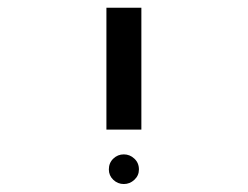

<svg xmlns="http://www.w3.org/2000/svg" viewBox="-20 -619 640 496"><path d="M254.9 -599.1H345.2V-284.2H254.9ZM261.2 -181.2Q261.2 -198.2 272.7 -209.2Q284.2 -220.2 299.8 -220.2Q315.4 -220.2 327.1 -209.2Q338.9 -198.2 338.9 -181.2Q338.9 -165.5 327.1 -154.5Q315.4 -143.6 299.8 -143.6Q284.2 -143.6 272.7 -154.5Q261.2 -165.5 261.2 -181.2Z"/></svg>

Font: Cousine
Style: Regular
Weight: 400
Monospace: yes
Designer: Steve Matteson
Foundry: Monotype Imaging Inc.
Version: Version 1.21